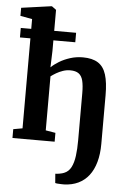

<svg xmlns="http://www.w3.org/2000/svg" viewBox="-67 -867 774 1170"><g transform="rotate(5 319.5 -282.5)"><path d="M370 254.5Q364.5 254.5 352.8 254.2Q341 254 330 253Q319 252 316 250.5L311.5 194Q319.5 194.5 336.8 191.5Q354 188.5 364.5 184Q392.5 173 407 144.8Q421.5 116.5 427 74.5Q432.5 32.5 432.5 -20V-309.5Q432.5 -356.5 425.2 -385.5Q418 -414.5 399.5 -428Q381 -441.5 347.5 -441.5Q324.5 -441.5 302.8 -434Q281 -426.5 262.8 -415.8Q244.5 -405 230.5 -394.5V-64L290.5 -54V0H32.5V-54L88.5 -64V-732.5L16 -745.5V-795L198.5 -820.5H202.5L229 -801V-550L225.5 -449Q244 -467.5 273.5 -485.5Q303 -503.5 339.8 -515.2Q376.5 -527 417.5 -527Q475.5 -527 510.2 -505Q545 -483 560 -435Q575 -387 575 -309.5V-11Q575 51 561.2 100Q547.5 149 521.2 182.8Q495 216.5 456.8 234.8Q418.5 253 370 254.5ZM24.5 -614.5V-672.5H363V-614.5Z"/></g></svg>

Font: Merriweather 36pt
Style: Bold
Weight: 700
Designer: Eben Sorkin
Foundry: Eben Sorkin
Version: Version 2.100